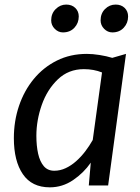

<svg xmlns="http://www.w3.org/2000/svg" viewBox="-20 -795 602 823"><path d="M193.5 8Q116.5 8 78 -48.4Q39.4 -104.7 39.4 -202.7Q39.4 -276.1 61.5 -341.2Q83.5 -406.4 124.8 -456.5Q166.2 -506.6 223.8 -535.3Q281.4 -564 352.5 -564Q376.9 -564 406.7 -559.3Q436.4 -554.6 461.2 -547L520.1 -564L443.5 0H360.6L369.1 -97.8Q338.9 -54 293.3 -23Q247.6 8 193.5 8ZM212.6 -63.1Q237.9 -63.1 261.5 -74.2Q285.1 -85.2 306.3 -104Q327.5 -122.8 345.5 -146.4Q363.5 -170.1 377.5 -194.9L417.3 -484.4Q381.9 -498.6 339.4 -498.6Q273.6 -498.6 227.9 -454.8Q182 -410.8 158.9 -344.9Q135.9 -278.9 135.9 -213.1Q135.9 -170.2 143.4 -136.3Q151 -102.4 167.8 -82.7Q184.6 -63.1 212.6 -63.1ZM249.6 -656.1Q229.9 -656.1 214.6 -671.5Q199.4 -686.9 199.4 -707.8Q199.4 -737.1 218.8 -756.2Q238.1 -775.4 263.8 -775.4Q287.8 -775.4 302.7 -761Q317.6 -746.5 317.6 -724.6Q317.6 -696.2 299 -676.2Q280.4 -656.1 249.6 -656.1ZM461.5 -656.1Q441.4 -656.1 426.3 -671.5Q411.2 -686.9 411.2 -707.8Q411.2 -737.5 430.3 -756.4Q449.4 -775.4 475.6 -775.4Q499.7 -775.4 514.4 -761Q529.1 -746.5 529.1 -724.6Q529.1 -696.2 510.5 -676.2Q492 -656.1 461.5 -656.1Z"/></svg>

Font: Merriweather Sans Variable Regular
Style: Italic
Weight: 300
Italic angle: -8°
Designer: Eben Sorkin
Foundry: Eben Sorkin
Version: Version 2.001